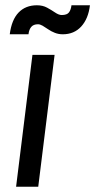

<svg xmlns="http://www.w3.org/2000/svg" viewBox="-20 -708 361 728"><path d="M41 0 103 -500H187L125 0ZM124 -616Q107 -616 98.5 -606Q90 -596 88 -578H17Q24 -633 50.5 -660.5Q77 -688 120 -688Q142 -688 158.5 -679Q175 -670 189 -660.5Q203 -651 214 -651Q234 -651 241.5 -661Q249 -671 251 -688H321Q315 -637 288 -607.5Q261 -578 218 -578Q202 -578 188 -583.5Q174 -589 162.5 -597Q151 -605 141.5 -610.5Q132 -616 124 -616Z"/></svg>

Font: Inclusive Sans
Style: Italic
Weight: 400
Italic angle: -7°
Designer: Olivia King
Foundry: Olivia King
Version: Version 2.004